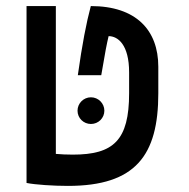

<svg xmlns="http://www.w3.org/2000/svg" viewBox="-20 -606 626 636"><path d="M205.1 9.8C429.2 9.8 504.4 -91.3 504.4 -296.9V-384.8C504.4 -506.3 430.7 -585.9 280.8 -585.9C266.1 -531.2 252 -458.5 237.8 -356.9H315.4C328.6 -435.5 334 -462.4 339.8 -486.3C370.6 -486.3 407.7 -458 407.7 -366.2V-297.4C407.7 -141.1 356 -93.8 221.2 -93.8C200.7 -93.8 182.6 -94.7 165 -96.2V-585.9H67.9V0C96.7 5.9 157.2 9.8 205.1 9.8ZM281.2 -195.3C305.7 -195.3 325.7 -214.8 325.7 -239.3C325.7 -263.7 305.7 -283.7 281.2 -283.7C256.8 -283.7 236.8 -263.7 236.8 -239.3C236.8 -214.8 256.8 -195.3 281.2 -195.3Z"/></svg>

Font: Cascadia Code PL
Style: Regular
Weight: 400
Monospace: yes
Designer: Aaron Bell
Foundry: Saja Typeworks
Version: Version 2404.023